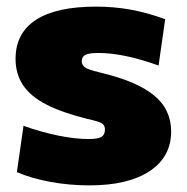

<svg xmlns="http://www.w3.org/2000/svg" viewBox="-20 -550 564 580"><path d="M250 10Q190 10 132.5 -0.5Q75 -11 31 -30L51 -170Q104 -151 155.5 -140.5Q207 -130 248 -130Q276 -130 286.5 -136.5Q297 -143 297 -159Q297 -167 293 -172.5Q289 -178 277.5 -182Q266 -186 243 -191Q167 -210 119.5 -234.5Q72 -259 49.5 -293Q27 -327 27 -372Q27 -450 88.5 -490Q150 -530 270 -530Q324 -530 374 -521Q424 -512 479 -492L459 -352Q407 -371 361 -380.5Q315 -390 277 -390Q250 -390 238.5 -384.5Q227 -379 227 -365Q227 -357 232 -351Q237 -345 249 -340.5Q261 -336 282 -331Q337 -318 377.5 -301Q418 -284 444.5 -262.5Q471 -241 484 -213.5Q497 -186 497 -153Q497 -76 432 -33Q367 10 250 10Z"/></svg>

Font: M PLUS 2 Black
Style: Regular
Weight: 900
Designer: Coji Morishita
Foundry: UNDERFOREST DESIGN
Version: Version 1.001